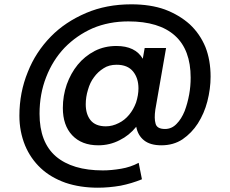

<svg xmlns="http://www.w3.org/2000/svg" viewBox="-20 -666 1065 889"><path d="M727.1 6.8Q675.8 6.8 647 -16.1Q618.2 -39.1 610.8 -79.1Q578.1 -38.6 534.2 -17.1Q488.3 6.8 435.1 6.8Q357.9 6.8 314 -40Q271 -85.9 271 -166Q271 -222.7 289.1 -274.9Q307.6 -326.7 339.8 -366.2Q372.1 -405.8 418.9 -430.2Q463.9 -453.1 519 -453.1Q606.4 -453.1 641.1 -394L649.9 -443.8H749L699.2 -158.2Q693.4 -117.2 700.2 -94.2Q706.1 -68.8 744.1 -68.8Q775.4 -68.8 797.9 -92.8Q819.8 -114.7 835 -151.9Q848.6 -188 856 -229Q862.8 -266.6 862.8 -306.2Q862.8 -435.5 790 -501Q716.8 -566.9 574.2 -566.9Q484.4 -566.9 409.2 -535.2Q335 -502.4 278.8 -444.8Q224.1 -387.2 193.8 -309.1Q163.1 -231 163.1 -139.2Q163.1 -7.3 238.8 58.1Q315.4 123 456.1 123Q495.1 123 541 115.2Q584.5 107.9 622.1 87.9L637.2 164.1Q589.4 183.6 538.1 193.8Q483.9 203.1 433.1 203.1Q351.1 203.1 283.2 180.2Q214.8 155.8 168.9 112.8Q121.6 68.4 96.2 7.8Q69.8 -57.1 69.8 -129.9Q69.8 -237.8 108.9 -333Q145 -424.8 215.8 -497.1Q281.7 -564.5 378.9 -606Q472.7 -646 587.9 -646Q676.3 -646 743.2 -622.1Q810.5 -596.7 858.9 -553.2Q905.8 -509.3 931.2 -448.2Q955.1 -387.2 955.1 -311Q955.1 -254.9 939.9 -195.8Q925.8 -141.1 896 -94.2Q867.7 -50.3 825.2 -21Q783.2 6.8 727.1 6.8ZM377 -183.1Q377 -137.7 398.9 -109.9Q421.9 -81.1 470.2 -81.1Q500.5 -81.1 529.8 -96.2Q557.1 -109.4 578.1 -134.8Q598.1 -159.2 609.9 -190.9Q621.1 -225.6 621.1 -256.8Q621.1 -304.2 596.2 -335Q570.8 -366.2 520 -366.2Q484.4 -366.2 460 -350.1Q433.1 -333.5 415 -308.1Q397 -284.7 387.2 -250Q377 -216.8 377 -183.1Z"/></svg>

Font: PoppinsZ Medium
Style: Regular
Weight: 500
Designer: Ninad Kale (Devanagari), Jonny Pinhorn (Latin)
Foundry: Indian Type Foundry
Version: Version 3.002;FEAKit 1.0